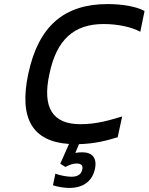

<svg xmlns="http://www.w3.org/2000/svg" viewBox="-20 -699 730 943"><path d="M669 -543 690 -645C650 -667 581 -679 509 -679C295 -679 169 -571 119 -337C72 -116 140 -4 319 8L276 105L301 121C322 110 340 104 356 104C379 104 389 114 384 134C379 157 362 169 331 169C311 169 279 164 252 154L240 211C267 220 300 224 320 224C389 224 433 191 446 132C458 78 434 49 384 49C373 49 360 50 350 52L368 9C444 7 503 -8 558 -25L580 -127C519 -109 456 -89 375 -89C239 -89 186 -169 223 -337C258 -505 344 -581 489 -581C559 -581 627 -566 669 -543Z"/></svg>

Font: LT Wave Mono Medium
Style: Italic
Weight: 500
Designer: Daniel Lyons
Version: Version 2.5 (Glyphs App)